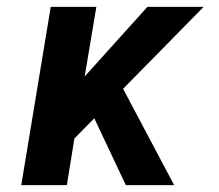

<svg xmlns="http://www.w3.org/2000/svg" viewBox="-20 -540 640 560"><path d="M347 0 255 -195 197 -136 175 0H42L128 -520H261L227 -317L410 -520H574L339 -281L488 0Z"/></svg>

Font: Iosevka XBd Ex Obl
Style: Regular
Weight: 800
Width: 7
Italic angle: -9°
Monospace: yes
Designer: Belleve Invis
Foundry: Belleve Invis
Version: Version 32.5.0; ttfautohint (v1.8.4)